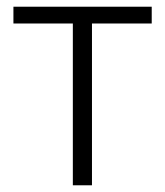

<svg xmlns="http://www.w3.org/2000/svg" viewBox="-20 -552 492 572"><path d="M432 -482H254V0H197V-482H20V-532H432Z"/></svg>

Font: BC Sans Light
Style: Regular
Weight: 300
Designer: Monotype Design Team
Foundry: Monotype Imaging Inc.
Version: Version 2.000;GOOG;noto-source:20170915:90ef993387c0